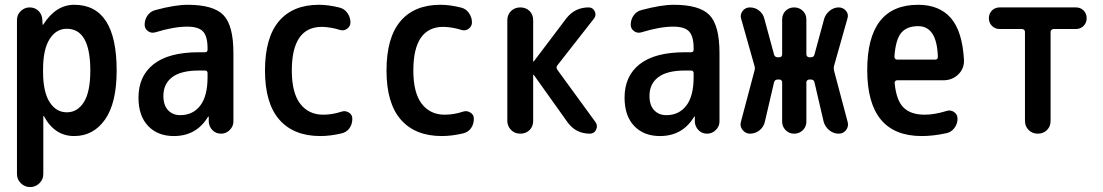

<svg xmlns="http://www.w3.org/2000/svg" viewBox="-20 -550 4540 790"><path d="M157.2 -264.6V-254.9Q157.2 -171.9 184.1 -129.9Q210.9 -87.9 254.9 -87.9Q298.8 -87.9 325.2 -129.9Q351.6 -171.9 351.6 -259.8Q351.6 -431.6 254.9 -431.6Q210.9 -431.6 184.1 -389.2Q157.2 -346.7 157.2 -264.6ZM49.8 166V-467.8Q49.8 -489.3 65.4 -504.4Q81.1 -519.5 101.6 -519.5Q124 -519.5 138.7 -504.9Q153.3 -490.2 154.3 -467.8L155.3 -448.2H156.2Q158.2 -448.2 158.2 -449.2Q210 -530.3 285.2 -530.3Q460 -530.3 460 -259.8Q460 -126 412.1 -58.1Q364.3 9.8 285.2 9.8Q205.1 9.8 161.1 -71.3Q161.1 -72.3 159.2 -72.3H158.2V166Q158.2 188.5 142.1 204.1Q126 219.7 104 219.7Q82 219.7 65.9 204.1Q49.8 188.5 49.8 166Z M797.9 -259.8Q724.6 -259.8 688.5 -232.4Q652.3 -205.1 652.3 -155.3Q652.3 -117.2 671.4 -96.7Q690.4 -76.2 721.7 -76.2Q773.4 -76.2 803.7 -115.2Q834 -154.3 834 -232.4V-249Q834 -259.8 823.2 -259.8ZM695.3 9.8Q628.9 9.8 589.4 -31.7Q549.8 -73.2 549.8 -148.4Q549.8 -237.3 612.3 -286.1Q674.8 -335 797.9 -335H823.2Q834 -335 834 -345.7V-351.6Q834 -400.4 815.4 -420.4Q796.9 -440.4 750 -440.4Q695.3 -440.4 619.1 -417Q602.5 -412.1 588.9 -421.9Q575.2 -431.6 575.2 -448.2Q575.2 -469.7 587.4 -486.8Q599.6 -503.9 620.1 -508.8Q700.2 -530.3 752 -530.3Q858.4 -530.3 899.4 -487.8Q940.4 -445.3 940.4 -332V-49.8Q940.4 -30.3 925.3 -15.1Q910.2 0 889.6 0Q868.2 0 854 -14.6Q839.8 -29.3 838.9 -49.8V-69.3Q838.9 -70.3 837.9 -70.3Q835.9 -70.3 835.9 -69.3Q788.1 9.8 695.3 9.8Z M1297.9 9.8Q1188.5 9.8 1129.4 -57.6Q1070.3 -125 1070.3 -259.8Q1070.3 -394.5 1127.4 -462.4Q1184.6 -530.3 1292 -530.3Q1332 -530.3 1377.9 -518.6Q1397.5 -513.7 1409.7 -496.1Q1421.9 -478.5 1421.9 -458Q1421.9 -441.4 1408.2 -431.6Q1394.5 -421.9 1378.9 -426.8Q1341.8 -438.5 1304.7 -439.5Q1180.7 -439.5 1180.7 -259.8Q1180.7 -168 1215.3 -123Q1250 -78.1 1309.6 -78.1Q1347.7 -78.1 1385.7 -90.8Q1401.4 -95.7 1415.5 -86.9Q1429.7 -78.1 1429.7 -61.5Q1429.7 -39.1 1418 -22.5Q1406.2 -5.9 1384.8 -1Q1337.9 9.8 1297.9 9.8Z M1797.9 9.8Q1688.5 9.8 1629.4 -57.6Q1570.3 -125 1570.3 -259.8Q1570.3 -394.5 1627.4 -462.4Q1684.6 -530.3 1792 -530.3Q1832 -530.3 1877.9 -518.6Q1897.5 -513.7 1909.7 -496.1Q1921.9 -478.5 1921.9 -458Q1921.9 -441.4 1908.2 -431.6Q1894.5 -421.9 1878.9 -426.8Q1841.8 -438.5 1804.7 -439.5Q1680.7 -439.5 1680.7 -259.8Q1680.7 -168 1715.3 -123Q1750 -78.1 1809.6 -78.1Q1847.7 -78.1 1885.7 -90.8Q1901.4 -95.7 1915.5 -86.9Q1929.7 -78.1 1929.7 -61.5Q1929.7 -39.1 1918 -22.5Q1906.2 -5.9 1884.8 -1Q1837.9 9.8 1797.9 9.8Z M2067.4 -52.7V-466.8Q2067.4 -489.3 2082.5 -504.4Q2097.7 -519.5 2120.6 -519.5Q2143.6 -519.5 2158.7 -504.9Q2173.8 -490.2 2173.8 -466.8V-297.9Q2173.8 -296.9 2174.8 -296.9L2176.8 -297.9L2309.6 -473.6Q2344.7 -519.5 2402.3 -519.5Q2418.9 -519.5 2426.8 -503.9Q2434.6 -488.3 2424.8 -474.6L2273.4 -281.2Q2266.6 -272.5 2273.4 -262.7L2430.7 -46.9Q2440.4 -32.2 2432.6 -16.1Q2424.8 0 2407.2 0Q2348.6 0 2314.5 -47.9L2176.8 -241.2Q2175.8 -242.2 2174.8 -242.2Q2173.8 -242.2 2173.8 -241.2V-52.7Q2173.8 -29.3 2158.7 -14.6Q2143.6 0 2120.6 0Q2097.7 0 2082.5 -15.6Q2067.4 -31.2 2067.4 -52.7Z M2797.9 -259.8Q2724.6 -259.8 2688.5 -232.4Q2652.3 -205.1 2652.3 -155.3Q2652.3 -117.2 2671.4 -96.7Q2690.4 -76.2 2721.7 -76.2Q2773.4 -76.2 2803.7 -115.2Q2834 -154.3 2834 -232.4V-249Q2834 -259.8 2823.2 -259.8ZM2695.3 9.8Q2628.9 9.8 2589.4 -31.7Q2549.8 -73.2 2549.8 -148.4Q2549.8 -237.3 2612.3 -286.1Q2674.8 -335 2797.9 -335H2823.2Q2834 -335 2834 -345.7V-351.6Q2834 -400.4 2815.4 -420.4Q2796.9 -440.4 2750 -440.4Q2695.3 -440.4 2619.1 -417Q2602.5 -412.1 2588.9 -421.9Q2575.2 -431.6 2575.2 -448.2Q2575.2 -469.7 2587.4 -486.8Q2599.6 -503.9 2620.1 -508.8Q2700.2 -530.3 2752 -530.3Q2858.4 -530.3 2899.4 -487.8Q2940.4 -445.3 2940.4 -332V-49.8Q2940.4 -30.3 2925.3 -15.1Q2910.2 0 2889.6 0Q2868.2 0 2854 -14.6Q2839.8 -29.3 2838.9 -49.8V-69.3Q2838.9 -70.3 2837.9 -70.3Q2835.9 -70.3 2835.9 -69.3Q2788.1 9.8 2695.3 9.8Z M3065.4 0Q3047.9 0 3035.6 -15.1Q3023.4 -30.3 3028.3 -47.9L3084 -257.8Q3087.9 -268.6 3084 -280.3L3029.3 -473.6Q3024.4 -490.2 3035.6 -504.9Q3046.9 -519.5 3065.4 -519.5Q3086.9 -519.5 3103.5 -506.3Q3120.1 -493.2 3125 -472.7L3165 -325.2Q3168.9 -314.5 3178.7 -314.5H3187.5Q3192.4 -314.5 3195.3 -317.9Q3198.2 -321.3 3198.2 -326.2V-469.7Q3198.2 -491.2 3212.4 -505.4Q3226.6 -519.5 3247.6 -519.5Q3268.6 -519.5 3283.2 -505.4Q3297.9 -491.2 3297.9 -469.7V-326.2Q3297.9 -321.3 3301.3 -317.9Q3304.7 -314.5 3308.6 -314.5H3317.4Q3328.1 -314.5 3331.1 -325.2L3371.1 -472.7Q3377 -492.2 3394 -505.9Q3411.1 -519.5 3430.7 -519.5Q3449.2 -519.5 3460.9 -505.4Q3472.7 -491.2 3466.8 -473.6L3412.1 -280.3Q3409.2 -269.5 3412.1 -257.8L3467.8 -47.9Q3472.7 -30.3 3461.4 -15.1Q3450.2 0 3430.7 0Q3409.2 0 3392.1 -14.2Q3375 -28.3 3369.1 -48.8L3331.1 -211.9Q3328.1 -222.7 3317.4 -222.7H3308.6Q3304.7 -222.7 3301.3 -219.2Q3297.9 -215.8 3297.9 -211.9V-49.8Q3297.9 -28.3 3283.2 -14.2Q3268.6 0 3247.6 0Q3226.6 0 3212.4 -14.6Q3198.2 -29.3 3198.2 -49.8V-211.9Q3198.2 -215.8 3195.3 -219.2Q3192.4 -222.7 3187.5 -222.7H3178.7Q3168.9 -222.7 3165 -211.9L3127 -48.8Q3122.1 -27.3 3105 -13.7Q3087.9 0 3065.4 0Z M3757.8 -442.4Q3710.9 -442.4 3688 -414.6Q3665 -386.7 3660.2 -317.4Q3660.2 -305.7 3670.9 -304.7H3828.1Q3838.9 -304.7 3838.9 -316.4Q3835 -442.4 3757.8 -442.4ZM3772.5 9.8Q3548.8 9.8 3548.3 -260.3Q3547.9 -530.3 3757.8 -530.3Q3844.7 -530.3 3892.1 -476.1Q3939.5 -421.9 3946.3 -304.7Q3948.2 -268.6 3923.3 -244.1Q3898.4 -219.7 3861.3 -219.7H3670.9Q3666 -219.7 3663.1 -215.8Q3660.2 -211.9 3661.1 -208Q3668 -136.7 3697.8 -107.4Q3727.5 -78.1 3785.2 -78.1Q3825.2 -78.1 3876 -93.8Q3891.6 -98.6 3905.8 -88.9Q3919.9 -79.1 3919.9 -61.5Q3919.9 -40 3906.7 -22.9Q3893.6 -5.9 3874 -2Q3820.3 9.8 3772.5 9.8Z M4092.8 -430.7Q4074.2 -430.7 4061.5 -443.4Q4048.8 -456.1 4048.8 -475.1Q4048.8 -494.1 4061.5 -506.8Q4074.2 -519.5 4092.8 -519.5H4407.2Q4425.8 -519.5 4438.5 -506.8Q4451.2 -494.1 4451.2 -475.1Q4451.2 -456.1 4438.5 -443.4Q4425.8 -430.7 4407.2 -430.7H4315.4Q4310.5 -430.7 4306.6 -427.2Q4302.7 -423.8 4302.7 -418.9V-52.7Q4302.7 -29.3 4287.6 -14.6Q4272.5 0 4250 0Q4227.5 0 4212.4 -15.1Q4197.3 -30.3 4197.3 -52.7V-418.9Q4197.3 -423.8 4193.8 -427.2Q4190.4 -430.7 4184.6 -430.7Z"/></svg>

Font: Rounded-X Mgen+ 2m medium
Style: Regular
Weight: 500
Designer: [Source Han Sans]
Ryoko NISHIZUKA  (kana & ideographs); Paul D. Hunt (Latin, Greek & Cyrillic); Wenlong ZHANG  (bopomofo
Version: Version 1.059.20150602